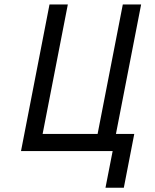

<svg xmlns="http://www.w3.org/2000/svg" viewBox="-20 -687 707 873"><path d="M75.5 0 205.1 -666.7H288.4L173.8 -78.1H423.8L538.4 -666.7H621.7L507.2 -78.1H590.5L543 166.7H459.6L492.2 0Z"/></svg>

Font: Monoid
Style: Italic
Weight: 400
Width: 4
Italic angle: -11°
Monospace: yes
Version: Version 0.61